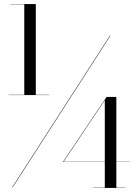

<svg xmlns="http://www.w3.org/2000/svg" viewBox="-20 -826 680 949"><path d="M40 100 523.5 -650H526L42.5 100ZM22 -356V-357.5H223V-356ZM441 103V101.5H498V-330.5L294 -26.5H621V-25.5H291L507 -347H555V101.5H600V103ZM100 -356.5V-804.5H32V-806H157V-356.5Z"/></svg>

Font: Bodoni Moda 72pt
Style: Regular
Weight: 400
Designer: Owen Earl
Foundry: indestructible type
Version: Version 2.005